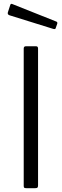

<svg xmlns="http://www.w3.org/2000/svg" viewBox="-20 -984 323 1004"><path d="M169 -742Q179 -742 179 -730V-15Q179 -6 176 -3Q173 0 164 0H118Q109 0 106.5 -2.5Q104 -5 104 -12V-730Q104 -742 115 -742ZM34 -959Q37 -966 44 -963L275 -871Q282 -868 279 -859L272 -839Q271 -834 268 -832.5Q265 -831 258 -833L30 -904Q18 -908 21 -919Z"/></svg>

Font: Libre Franklin Thin Light
Style: Regular
Weight: 300
Version: Version 3.000